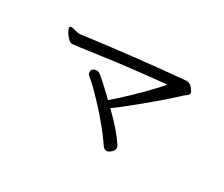

<svg xmlns="http://www.w3.org/2000/svg" viewBox="-94 -818 1187 1016"><g transform="rotate(30 500.0 -309.5)"><path d="M801 -576H798Q505 -550 188 -508H184Q172 -508 156 -513Q140 -518 131 -518H128Q121 -515 121 -508Q121 -501 130 -485Q139 -469 153 -455.5Q167 -442 177 -442Q187 -442 347 -464.5Q507 -487 723 -508Q687 -466 624 -403Q561 -340 491 -280Q394 -374 374 -384Q369 -387 358.5 -386Q348 -385 340 -379.5Q332 -374 332 -361Q332 -348 343 -339Q364 -323 395 -292Q517 -170 595 -56Q605 -43 618 -43Q631 -43 644 -56Q658 -67 658 -79.5Q658 -92 652 -101Q608 -167 523 -249Q559 -274 639 -339.5Q719 -405 766.5 -447Q814 -489 819.5 -495Q825 -501 829 -504Q852 -518 852 -529.5Q852 -541 830 -564Q818 -576 801 -576Z"/></g></svg>

Font: LXGW WenKai Mono TC
Style: Regular
Weight: 400
Designer: LXGW / Fontworks Inc.
Foundry: LXGW / Fontworks Inc.
Version: Version 1.330